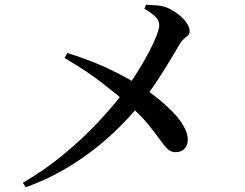

<svg xmlns="http://www.w3.org/2000/svg" viewBox="-20 -774 1040 815"><path d="M77 2Q168 -51 247.5 -116.5Q327 -182 394 -253Q461 -324 513 -393Q542 -434 568 -476Q594 -518 614 -556.5Q634 -595 645 -624Q656 -653 656 -667Q656 -689 638 -705Q620 -721 593 -737L600 -754Q623 -753 647.5 -751Q672 -749 693 -740Q715 -730 736.5 -713.5Q758 -697 771.5 -678Q785 -659 785 -641Q785 -631 778 -624Q771 -617 761 -609Q751 -601 741 -584Q732 -569 716 -541.5Q700 -514 679 -480.5Q658 -447 634 -411.5Q610 -376 585 -344Q530 -274 455.5 -204.5Q381 -135 289 -76.5Q197 -18 89 21ZM725 -128Q705 -128 690 -143Q675 -158 656 -185Q637 -212 606.5 -249Q576 -286 525 -331Q485 -366 418 -418.5Q351 -471 254 -528L266 -549Q375 -515 456 -475Q537 -435 591 -399Q622 -379 654 -353Q686 -327 714 -298Q742 -269 759 -239.5Q776 -210 777 -185Q778 -158 763.5 -143Q749 -128 725 -128Z"/></svg>

Font: Noto Serif KR SemiBold
Style: Regular
Weight: 600
Designer: Ryoko NISHIZUKA 西塚涼子 (kana & ideographs); Frank Grießhammer (Latin, Greek & Cyrillic); Wenlong ZHANG 张文龙 (bopomofo); San
Foundry: Adobe
Version: Version 2.003-H1;hotconv 1.1.1;makeotfexe 2.6.0